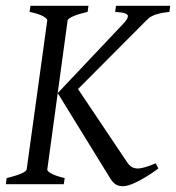

<svg xmlns="http://www.w3.org/2000/svg" viewBox="-20 -635 607 662"><path d="M143 -565 72 -51C70 -43 52 -33 3 -21L0 0H200L203 -21C155 -32 143 -45 143 -50C143 -54 210 -537 213 -564C214 -574 246 -586 282 -594L285 -615H85L82 -594C128 -585 143 -571 143 -565ZM517 -72C489 -60 467 -54 456 -54C434 -54 425 -66 418 -76L249 -328L484 -564C495 -575 507 -588 564 -594L567 -615H380L377 -594C408 -592 421 -588 421 -579C421 -573 415 -563 403 -551L179 -314L357 -25C373 3 387 7 404 7C444 7 521 -50 526 -54Z"/></svg>

Font: Temporarium
Style: Italic
Weight: 400
Italic angle: -7°
Version: Version 1.1